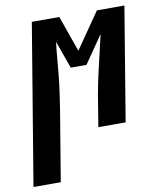

<svg xmlns="http://www.w3.org/2000/svg" viewBox="-137 -586 720 866"><g transform="rotate(-10 223.0 -152.5)"><path d="M-54 215 68 -520H194L252 -355L366 -520H492L406 0H281L298 -104Q304 -143 311.5 -181Q319 -219 328 -257.5Q337 -296 346 -334.5Q355 -373 364 -412L277 -286H205L160 -412Q155 -373 152 -334.5Q149 -296 145 -257.5Q141 -219 135.5 -181Q130 -143 124 -104L71 215Z"/></g></svg>

Font: Iosevka SS18 Extrabold
Style: Italic
Weight: 800
Italic angle: -9°
Monospace: yes
Designer: Belleve Invis
Foundry: Belleve Invis
Version: Version 25.1.1; ttfautohint (v1.8.4)